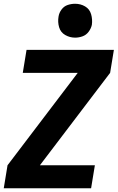

<svg xmlns="http://www.w3.org/2000/svg" viewBox="-20 -1000 625 1020"><path d="M0 0H464L484 -122H192L565 -613L585 -735H121L101 -613H393L20 -122ZM379 -800Q399 -800 418.5 -807Q438 -814 451 -831.5Q464 -849 468 -868Q472 -897 464 -924.5Q456 -952 432 -966Q408 -980 379 -980Q359 -980 339.5 -973.5Q320 -967 307 -949.5Q294 -932 291 -912Q286 -883 294 -855.5Q302 -828 326.5 -814Q351 -800 379 -800Z"/></svg>

Font: Iosevka Sparkle Heavy Oblique
Style: Regular
Weight: 900
Italic angle: -9°
Designer: Belleve Invis
Foundry: Belleve Invis
Version: Version 4.5.0; ttfautohint (v1.8.3)